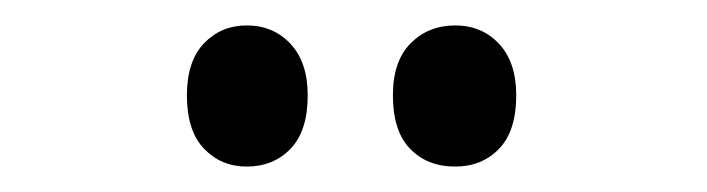

<svg xmlns="http://www.w3.org/2000/svg" viewBox="-20 -747 556 151"><path d="M127 -672Q127 -699 140.5 -713Q154 -727 174 -727Q195 -727 208.5 -712.5Q222 -698 222 -672Q222 -644 208.5 -630Q195 -616 174 -616Q154 -616 140.5 -630Q127 -644 127 -672ZM289 -672Q289 -699 303 -713Q317 -727 338 -727Q359 -727 372.5 -712.5Q386 -698 386 -672Q386 -644 372.5 -630Q359 -616 338 -616Q316 -616 302.5 -630Q289 -644 289 -672Z"/></svg>

Font: Noto Sans Sinhala ExtraCondensed Medium
Style: Regular
Weight: 500
Width: 2
Designer: Jelle Bosma - Monotype Design Team
Foundry: Monotype Imaging Inc.
Version: Version 2.006; ttfautohint (v1.8.4.7-5d5b)